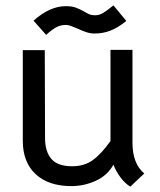

<svg xmlns="http://www.w3.org/2000/svg" viewBox="-20 -686 597 716"><path d="M65 -161V-499H147L148 -171Q148 -121 171.5 -93.5Q195 -66 249 -66Q294 -66 325.5 -88.5Q357 -111 392 -160V-500H474V-154Q474 -76 518 -39L466 10Q446 -2 429 -25Q412 -48 403 -72Q381 -32 337.5 -12Q294 8 246 8Q161 8 113 -36.5Q65 -81 65 -161ZM225 -663Q248 -663 261.5 -658Q275 -653 292 -644Q303 -637 312.5 -633Q322 -629 335 -629Q350 -629 365 -638Q380 -647 403 -666L451 -608Q422 -584 393.5 -572.5Q365 -561 333 -561Q318 -561 303.5 -565.5Q289 -570 270 -579Q258 -584 246.5 -588.5Q235 -593 226 -593Q208 -593 193 -586Q178 -579 152 -556L105 -609Q166 -663 225 -663Z"/></svg>

Font: Bellota Text
Style: Bold
Weight: 700
Designer: Kemie Guaida
Foundry: Kemie Guaida
Version: Version 4.001